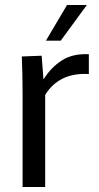

<svg xmlns="http://www.w3.org/2000/svg" viewBox="-20 -745 395 765"><path d="M70 0V-373Q70 -419 69 -453.5Q68 -488 67 -520L146 -523L153 -431H155Q183 -476 226 -504Q269 -532 334 -529V-450Q216 -457 160 -367V0ZM163 -583 247 -725H326L222 -583Z"/></svg>

Font: Murecho
Style: Regular
Weight: 400
Designer: Neil Summerour
Foundry: Positype
Version: Version 1.010; ttfautohint (v1.8.3)